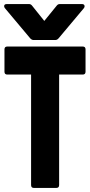

<svg xmlns="http://www.w3.org/2000/svg" viewBox="-20 -925 441 945"><path d="M147 0Q133 0 133 -14V-558H16Q2 -558 2 -572V-682Q2 -696 16 -696H387Q401 -696 401 -682V-572Q401 -558 387 -558H271V-14Q271 0 257 0ZM4 -885Q-1 -892 1 -898.5Q3 -905 14 -905H123Q132 -905 138 -897L198 -822L259 -897Q265 -905 274 -905H383Q393 -905 395.5 -898.5Q398 -892 393 -885L268 -736Q261 -728 252 -728H145Q137 -728 129 -736Z"/></svg>

Font: AL Dynamic
Style: Bold
Weight: 700
Version: Version 1.000; ttfautohint (v1.8.2) -l 8 -r 50 -G 200 -x 14 